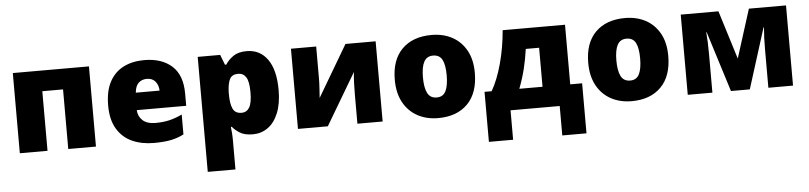

<svg xmlns="http://www.w3.org/2000/svg" viewBox="-46 -821 5557 1319"><g transform="rotate(-5 2732.0 -161.5)"><path d="M591 -553V0H400V-411H257V0H66V-553Z M972 -563Q1093 -563 1163 -500Q1233 -437 1233 -310V-225H892Q894 -182 924.5 -154Q955 -126 1013 -126Q1065 -126 1108 -136Q1151 -146 1197 -168V-31Q1157 -10 1109.5 0Q1062 10 990 10Q906 10 840.5 -19.5Q775 -49 737 -112Q699 -175 699 -273Q699 -373 733.5 -437Q768 -501 829.5 -532Q891 -563 972 -563ZM979 -433Q945 -433 922.5 -412Q900 -391 896 -345H1060Q1059 -382 1038.5 -407.5Q1018 -433 979 -433Z M1679 -563Q1771 -563 1823 -489.5Q1875 -416 1875 -278Q1875 -184 1848.5 -119.5Q1822 -55 1776.5 -22.5Q1731 10 1673 10Q1615 10 1582.5 -11Q1550 -32 1532 -54H1526Q1528 -35 1530 -13Q1532 9 1532 38V240H1341V-553H1496L1523 -483H1532Q1552 -515 1586.5 -539Q1621 -563 1679 -563ZM1607 -413Q1565 -413 1549.5 -383Q1534 -353 1532 -294V-279Q1532 -213 1548 -178.5Q1564 -144 1608 -144Q1644 -144 1662.5 -175.5Q1681 -207 1681 -280Q1681 -353 1662 -383Q1643 -413 1607 -413Z M2158 -338Q2158 -304 2155.5 -266.5Q2153 -229 2151 -199L2360 -553H2568V0H2394V-200Q2394 -239 2395.5 -281.5Q2397 -324 2401 -356L2190 0H1984V-553H2158Z M3228 -278Q3228 -139 3154 -64.5Q3080 10 2951 10Q2871 10 2809 -23.5Q2747 -57 2711.5 -121.5Q2676 -186 2676 -278Q2676 -415 2750 -489Q2824 -563 2954 -563Q3034 -563 3095.5 -530Q3157 -497 3192.5 -433.5Q3228 -370 3228 -278ZM2870 -278Q2870 -207 2889 -169.5Q2908 -132 2953 -132Q2997 -132 3015.5 -169.5Q3034 -207 3034 -278Q3034 -349 3015.5 -385Q2997 -421 2952 -421Q2909 -421 2889.5 -385Q2870 -349 2870 -278Z M3874 -553V-142H3956V203H3789V0H3450V203H3283V-142H3332Q3375 -216 3404.5 -325Q3434 -434 3444 -553ZM3591 -411Q3581 -340 3565.5 -276.5Q3550 -213 3523 -142H3683V-411Z M4562 -278Q4562 -139 4488 -64.5Q4414 10 4285 10Q4205 10 4143 -23.5Q4081 -57 4045.5 -121.5Q4010 -186 4010 -278Q4010 -415 4084 -489Q4158 -563 4288 -563Q4368 -563 4429.5 -530Q4491 -497 4526.5 -433.5Q4562 -370 4562 -278ZM4204 -278Q4204 -207 4223 -169.5Q4242 -132 4287 -132Q4331 -132 4349.5 -169.5Q4368 -207 4368 -278Q4368 -349 4349.5 -385Q4331 -421 4286 -421Q4243 -421 4223.5 -385Q4204 -349 4204 -278Z M5398 -553V0H5228V-268Q5228 -308 5229.5 -346Q5231 -384 5234 -416H5231L5100 0H4970L4839 -417H4836Q4842 -351 4842 -264V0H4672V-553H4932L5036 -218L5142 -553Z"/></g></svg>

Font: Noto Sans Black
Style: Regular
Weight: 900
Designer: Monotype Design Team
Foundry: Monotype Imaging Inc.
Version: Version 2.007